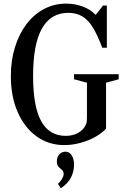

<svg xmlns="http://www.w3.org/2000/svg" viewBox="-20 -792 696 1062"><path d="M336 10.5Q248.5 10.5 181.8 -38Q115 -86.5 77.5 -172.5Q40 -258.5 40 -371Q40 -458 62.8 -531.2Q85.5 -604.5 126.5 -658.5Q167.5 -712.5 223.5 -742.2Q279.5 -772 346 -772Q395 -772 437.5 -756Q480 -740 507.5 -711H510.5L550 -761.5H571V-528H545.5Q519 -599.5 492.5 -641.8Q466 -684 433.5 -702.5Q401 -721 358 -721Q163 -721 163 -372.5Q163 -203 207.8 -121.8Q252.5 -40.5 344 -40.5Q381 -40.5 410 -55.8Q439 -71 453.5 -99.5Q458 -107.5 459.5 -117.8Q461 -128 461 -152.5V-334.5L389.5 -353.5V-381.5H636.5V-353.5L566.5 -334.5V-80.5Q543 -54.5 505.2 -33.8Q467.5 -13 423.2 -1.2Q379 10.5 336 10.5ZM316 249.5 301 225Q314.5 212 323.2 197Q332 182 332 171.5Q332 155 322.5 147.5Q313 140 303.8 130.5Q294.5 121 294.5 98.5Q294.5 76.5 308 61.8Q321.5 47 342 47Q363.5 47 376.5 67Q389.5 87 389.5 117.5Q389.5 201.5 316 249.5Z"/></svg>

Font: Libre Caslon Condensed Medium
Style: Regular
Weight: 500
Designer: Pablo Impallari, Rodrigo Fuenzalida, Katja Schimmel, Ertekin Erdin
Foundry: Pablo Impallari, Rodrigo Fuenzalida
Version: Version 2.000; ttfautohint (v1.8.4.7-5d5b);gftools[0.9.33]